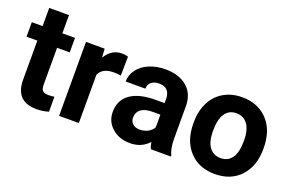

<svg xmlns="http://www.w3.org/2000/svg" viewBox="-88 -1000 2022 1330"><g transform="rotate(20 923.0 -334.5)"><path d="M230.2 -679.1V-545.1H323.4V-438.3H230.2V-166.2Q230.2 -136 241.8 -122.9Q253.4 -109.8 286.1 -109.8Q310.3 -109.8 329 -113.4V-3Q286.1 10.1 240.8 10.1Q87.7 10.1 84.6 -144.6V-438.3H5V-545.1H84.6V-679.1Z M710.8 -408.6Q681.1 -412.6 658.4 -412.6Q575.8 -412.6 550.1 -356.7V0H404.5V-545.1H542.1L546.1 -480.1Q589.9 -555.2 667.5 -555.2Q691.7 -555.2 712.8 -548.6Z M1081.6 0Q1071.5 -19.6 1067 -48.9Q1014.1 10.1 929.5 10.1Q849.4 10.1 796.7 -36.3Q744.1 -82.6 744.1 -153.1Q744.1 -239.8 808.3 -286.1Q872.5 -332.5 994 -333H1061V-364.2Q1061 -402 1041.6 -424.7Q1022.2 -447.4 980.4 -447.4Q943.6 -447.4 922.7 -429.7Q901.8 -412.1 901.8 -381.4H756.2Q756.2 -428.7 785.4 -469Q814.6 -509.3 868 -532.2Q921.4 -555.2 987.9 -555.2Q1088.7 -555.2 1147.9 -504.5Q1207.1 -453.9 1207.1 -362.2V-125.9Q1207.6 -48.4 1228.7 -8.6V0ZM961.2 -101.3Q993.5 -101.3 1020.7 -115.6Q1047.9 -130 1061 -154.2V-247.9H1006.5Q897.2 -247.9 890.2 -172.3L889.7 -163.7Q889.7 -136.5 908.8 -118.9Q928 -101.3 961.2 -101.3Z M1296.2 -277.6Q1296.2 -358.7 1327.5 -422.2Q1358.7 -485.6 1417.4 -520.4Q1476.1 -555.2 1553.7 -555.2Q1664 -555.2 1733.8 -487.7Q1803.5 -420.2 1811.6 -304.3L1812.6 -267Q1812.6 -141.6 1742.6 -65.7Q1672.5 10.1 1554.7 10.1Q1436.8 10.1 1366.5 -65.5Q1296.2 -141.1 1296.2 -271ZM1441.8 -267Q1441.8 -189.4 1471 -148.4Q1500.3 -107.3 1554.7 -107.3Q1607.6 -107.3 1637.3 -147.9Q1667 -188.4 1667 -277.6Q1667 -353.7 1637.3 -395.5Q1607.6 -437.3 1553.7 -437.3Q1500.3 -437.3 1471 -395.7Q1441.8 -354.2 1441.8 -267Z"/></g></svg>

Font: Vazir FD
Style: Bold
Weight: 700
Foundry: DejaVu fonts team - Redesigned by Saber Rastikerdar
Version: Version 21.10;October 20, 2019;FontCreator 12.0.0.2547 64-bi